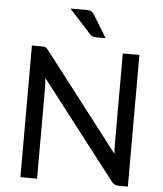

<svg xmlns="http://www.w3.org/2000/svg" viewBox="-61 -989 887 1042"><g transform="rotate(5 382.5 -468.0)"><path d="M370.1 -935.5Q387.2 -935.5 395.3 -929.9Q403.3 -924.3 410.6 -913.1L484.4 -792H430.7Q410.2 -792 397.9 -806.6L280.3 -935.5ZM180.2 -498.5V0H89.4V-717.3H143.1Q156.7 -717.3 163.3 -714.4Q169.9 -711.4 178.7 -700.2L586.9 -170.4Q584.5 -204.6 584.5 -222.7V-717.3H674.8V0H623Q601.6 0 586.4 -18.6L177.7 -547.9Q180.2 -515.1 180.2 -498.5Z"/></g></svg>

Font: Lato-Medium
Style: Regular
Weight: 500
Designer: Lukasz Dziedzic
Foundry: tyPoland Lukasz Dziedzic
Version: Version 2.006; 2014-01-15